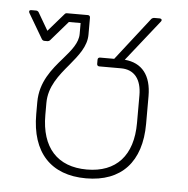

<svg xmlns="http://www.w3.org/2000/svg" viewBox="-45 -596 638 651"><g transform="rotate(5 274.0 -271.0)"><path d="M455 -552C451 -552 446 -550 444 -547L331 -402H283C278 -402 275 -399 275 -394V-380C275 -375 278 -372 283 -372H357C402 -372 427 -341 427 -286V-192C427 -81 371 -20 271 -20C171 -20 115 -81 115 -192V-233C115 -289 149 -330 181 -368C210 -403 237 -436 237 -476V-534C237 -539 234 -542 229 -542H160C156 -542 153 -542 150 -538L97 -477L62 -537C60 -540 57 -542 53 -542H36C30 -542 28 -537 31 -532L81 -447C83 -444 86 -442 90 -442H99C103 -442 106 -443 109 -446L167 -513H207V-476C207 -445 184 -418 158 -388C123 -348 84 -302 84 -233V-192C84 -62 151 10 271 10C391 10 458 -62 458 -192V-286C458 -357 426 -397 367 -402L478 -542C482 -547 479 -552 473 -552Z"/></g></svg>

Font: LINE Seed Sans TH Thin
Style: Regular
Weight: 250
Designer: Dalton Maag Ltd | Thai characters by Cadson Demak Co.,Ltd.
Foundry: Dalton Maag Ltd
Version: Version 1.003